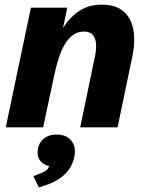

<svg xmlns="http://www.w3.org/2000/svg" viewBox="-20 -561 644 846"><path d="M5.4 0 116.2 -527.3H276.4L257.8 -438.5Q291 -488.8 332.3 -514.6Q373.5 -540.5 428.2 -540.5Q490.7 -540.5 524.9 -510.3Q559.1 -480 567.9 -428.5Q576.7 -377 563.5 -313.5L498 0H333.5L397.9 -310.1Q404.3 -338.9 403.3 -364.5Q402.3 -390.1 390.1 -406Q377.9 -421.9 349.1 -421.9Q304.7 -421.9 272.7 -377Q240.7 -332 218.8 -228L169.9 0ZM151.4 265.1 127 215.3 140.1 210.4Q168 200.2 180.4 191.7Q192.9 183.1 196.3 170.9Q168.5 164.1 155 144.5Q141.6 125 147 96.2Q152.8 62.5 178.2 45.9Q203.6 29.3 239.3 32.2Q275.9 35.2 295.4 60.5Q314.9 85.9 308.6 124Q299.3 175.8 264.9 207.5Q230.5 239.3 179.2 255.9Z"/></svg>

Font: Schibsted Grotesk ExtraBold
Style: Italic
Weight: 800
Italic angle: -12°
Designer: Bakken & Baeck AS, Henrik Kongsvoll
Foundry: Schibsted ASA
Version: Version 1.100; ttfautohint (v1.8.4.7-5d5b);gftools[0.9.25]